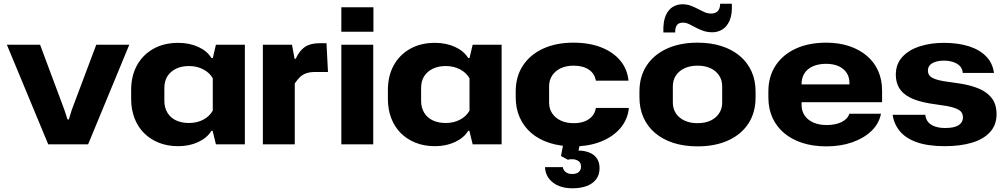

<svg xmlns="http://www.w3.org/2000/svg" viewBox="-20 -778 5417 1035"><path d="M240 0 17 -537H196L327 -186L344 -134H351L367 -186L499 -537H677L455 0Z M941 10Q883 10 836.5 -8.5Q790 -27 756.5 -60.5Q723 -94 705 -141Q687 -188 687 -245V-292Q687 -369 718.5 -426Q750 -483 807 -515Q864 -547 941 -547Q1001 -547 1049 -525Q1097 -503 1120 -465H1127L1144 -537H1300V0H1144L1126 -73H1120Q1097 -35 1049 -12.5Q1001 10 941 10ZM999 -115Q1042 -115 1076 -133Q1110 -151 1127 -182V-356Q1110 -386 1076 -404Q1042 -422 999 -422Q959 -422 929 -407.5Q899 -393 882.5 -367Q866 -341 866 -303V-234Q866 -198 882.5 -170.5Q899 -143 929 -129Q959 -115 999 -115Z M1397 0V-537H1554L1568 -461H1574Q1594 -505 1623.5 -525Q1653 -545 1702 -545H1740L1748 -390H1681Q1651 -390 1631 -383Q1611 -376 1597 -362.5Q1583 -349 1569 -328V0Z M1820 0V-537H1992V0ZM1820 -607V-739H1993V-607Z M2325 10Q2267 10 2220.5 -8.5Q2174 -27 2140.5 -60.5Q2107 -94 2089 -141Q2071 -188 2071 -245V-292Q2071 -369 2102.5 -426Q2134 -483 2191 -515Q2248 -547 2325 -547Q2385 -547 2433 -525Q2481 -503 2504 -465H2511L2528 -537H2684V0H2528L2510 -73H2504Q2481 -35 2433 -12.5Q2385 10 2325 10ZM2383 -115Q2426 -115 2460 -133Q2494 -151 2511 -182V-356Q2494 -386 2460 -404Q2426 -422 2383 -422Q2343 -422 2313 -407.5Q2283 -393 2266.5 -367Q2250 -341 2250 -303V-234Q2250 -198 2266.5 -170.5Q2283 -143 2313 -129Q2343 -115 2383 -115Z M3071 11Q3000 11 2942.5 -7.5Q2885 -26 2844.5 -60.5Q2804 -95 2782 -144Q2760 -193 2760 -253V-285Q2760 -365 2798.5 -424Q2837 -483 2907 -515.5Q2977 -548 3071 -548Q3157 -548 3221.5 -522.5Q3286 -497 3324 -451Q3362 -405 3368 -343H3192Q3186 -381 3154.5 -402.5Q3123 -424 3072 -424Q3032 -424 3002.5 -410Q2973 -396 2956.5 -371Q2940 -346 2940 -313V-225Q2940 -192 2956.5 -167Q2973 -142 3003 -128Q3033 -114 3073 -114Q3106 -114 3131 -123.5Q3156 -133 3172 -151.5Q3188 -170 3192 -196H3370Q3364 -134 3324.5 -87.5Q3285 -41 3220 -15Q3155 11 3071 11ZM3066 237Q3000 237 2960 205.5Q2920 174 2918 123H3014Q3016 139 3029.5 149.5Q3043 160 3064 160Q3088 160 3100 149Q3112 138 3112 121Q3112 100 3099.5 91Q3087 82 3070.5 80.5Q3054 79 3041 83L3004 63L3018 -10H3108L3096 45L3066 37Q3090 32 3115.5 34.5Q3141 37 3163 47Q3185 57 3198.5 77.5Q3212 98 3212 129Q3212 164 3193.5 188.5Q3175 213 3142 225Q3109 237 3066 237Z M3740 11Q3668 11 3610.5 -7.5Q3553 -26 3512 -60.5Q3471 -95 3449 -144Q3427 -193 3427 -253V-285Q3427 -365 3465.5 -424Q3504 -483 3574.5 -515.5Q3645 -548 3740 -548Q3812 -548 3869.5 -529.5Q3927 -511 3968 -476.5Q4009 -442 4031 -393.5Q4053 -345 4053 -285V-253Q4053 -172 4015 -113Q3977 -54 3906.5 -21.5Q3836 11 3740 11ZM3740 -114Q3781 -114 3810.5 -128Q3840 -142 3856.5 -167Q3873 -192 3873 -225V-313Q3873 -346 3856.5 -371Q3840 -396 3810.5 -410Q3781 -424 3740 -424Q3700 -424 3670 -410Q3640 -396 3623.5 -371Q3607 -346 3607 -313V-225Q3607 -192 3623.5 -167Q3640 -142 3670 -128Q3700 -114 3740 -114ZM3821 -604Q3793 -604 3770.5 -612Q3748 -620 3729.5 -630Q3711 -640 3694.5 -648Q3678 -656 3661 -656Q3636 -656 3627 -639.5Q3618 -623 3620 -603H3556Q3554 -662 3569 -695Q3584 -728 3608 -741.5Q3632 -755 3657 -755Q3683 -755 3703 -747.5Q3723 -740 3741 -730.5Q3759 -721 3776.5 -713Q3794 -705 3814 -705Q3837 -705 3849.5 -718.5Q3862 -732 3862 -758H3925Q3928 -701 3913 -667Q3898 -633 3873 -618.5Q3848 -604 3821 -604Z M4434 11Q4363 11 4305.5 -7.5Q4248 -26 4207 -60.5Q4166 -95 4144 -143.5Q4122 -192 4122 -253V-285Q4122 -365 4160.5 -424Q4199 -483 4269 -515.5Q4339 -548 4434 -548Q4502 -548 4557.5 -529.5Q4613 -511 4653 -477Q4693 -443 4714 -395.5Q4735 -348 4735 -289V-227H4272V-323H4573L4559 -306V-331Q4559 -363 4543.5 -386Q4528 -409 4500 -421.5Q4472 -434 4433 -434Q4393 -434 4363 -421Q4333 -408 4317 -383.5Q4301 -359 4301 -326V-212Q4301 -180 4317.5 -155.5Q4334 -131 4364.5 -117.5Q4395 -104 4436 -104Q4484 -104 4516.5 -120Q4549 -136 4559 -165H4729Q4719 -112 4678 -72.5Q4637 -33 4574.5 -11Q4512 11 4434 11Z M5073 10Q4983 10 4923 -11Q4863 -32 4831 -70.5Q4799 -109 4792 -159H4968Q4970 -136 4983.5 -120Q4997 -104 5020.5 -96Q5044 -88 5076 -88Q5125 -88 5148 -103.5Q5171 -119 5171 -145Q5171 -172 5149.5 -185Q5128 -198 5087 -206L4988 -221Q4921 -233 4882 -254Q4843 -275 4826 -305.5Q4809 -336 4809 -375Q4809 -433 4844 -471Q4879 -509 4937.5 -528Q4996 -547 5068 -547Q5145 -547 5203 -528.5Q5261 -510 5296 -474Q5331 -438 5338 -385H5170Q5168 -409 5153.5 -423Q5139 -437 5117 -444Q5095 -451 5069 -451Q5040 -451 5020.5 -444Q5001 -437 4991.5 -425.5Q4982 -414 4982 -397Q4982 -374 5001 -361.5Q5020 -349 5063 -341L5159 -327Q5215 -318 5258.5 -299.5Q5302 -281 5327 -248Q5352 -215 5352 -162Q5352 -104 5316.5 -65.5Q5281 -27 5218.5 -8.5Q5156 10 5073 10Z"/></svg>

Font: Hubot Sans SemiExpanded
Style: Bold
Weight: 700
Width: 6
Designer: Deni Anggara
Foundry: GitHub, Inc., Subsidiary of Microsoft Corporation
Version: Version 2.000